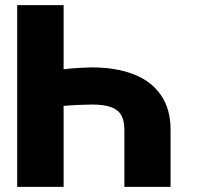

<svg xmlns="http://www.w3.org/2000/svg" viewBox="-20 -727 771 747"><path d="M463.9 0V-222.7Q463.9 -257.8 451.7 -279.1Q439.5 -300.3 411.9 -310.3Q384.3 -320.3 336.9 -320.3Q318.4 -320.3 285.4 -318.8Q252.4 -317.4 227.5 -314.9V0H46.9V-707H227.5V-457.5Q253.9 -460.9 288.8 -462.9Q323.7 -464.8 336.9 -464.8Q430.7 -464.8 499.5 -438.2Q568.4 -411.6 606 -357.2Q643.6 -302.7 643.6 -222.7V0Z"/></svg>

Font: Pretendard GOV Black
Style: Regular
Weight: 900
Designer: Base glyphs from Inter by Rasmus Andersson; Hangeul glyphs from Noto Sans CJK(Source Han Sans) by Jang Soo-young and Kan
Foundry: Kil Hyung-jin
Version: Version 1.309